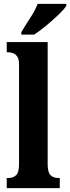

<svg xmlns="http://www.w3.org/2000/svg" viewBox="-20 -979 365 999"><path d="M15 0V-53H25Q49 -53 64 -67.5Q79 -82 79 -125V-646Q79 -673 69 -686Q59 -699 46 -703Q33 -707 25 -707H15V-760H228V-125Q228 -82 243 -67.5Q258 -53 282 -53H291V0ZM91 -812Q110 -844 136.5 -884.5Q163 -925 176 -959H325V-949Q315 -932 286 -904Q257 -876 222 -847Q187 -818 158 -799H91Z"/></svg>

Font: Noto Serif Ethiopic ExtraCondensed ExtraBold
Style: Regular
Weight: 800
Width: 2
Designer: Monotype Design Team
Foundry: Monotype Imaging Inc.
Version: Version 2.102; ttfautohint (v1.8.4.7-5d5b)